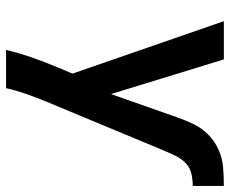

<svg xmlns="http://www.w3.org/2000/svg" viewBox="-84 -486 775 648"><g transform="rotate(90 304.0 -162.5)"><path d="M149 205H278Q286 170 298 136Q310 102 324 68L490 -331Q490 -331 491 -332V-333Q499 -352 508 -370Q517 -388 532 -402Q547 -416 567 -420.5Q587 -425 608 -425V-530Q577 -530 546 -527.5Q515 -525 486.5 -512.5Q458 -500 435.5 -478Q413 -456 399.5 -428Q386 -400 376 -371L298 -149L181 -530H52L229 -19L209 28Q191 71 175.5 115Q160 159 149 205Z"/></g></svg>

Font: Iosevka Sparkle
Style: Bold
Weight: 700
Designer: Belleve Invis
Foundry: Belleve Invis
Version: Version 4.5.0; ttfautohint (v1.8.3)